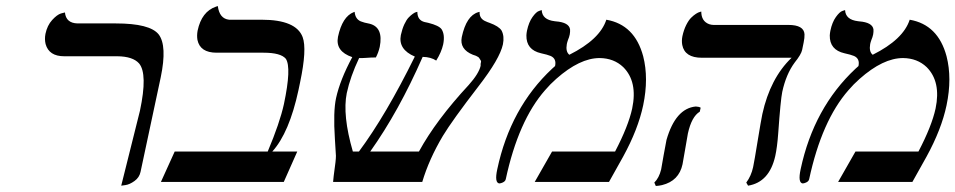

<svg xmlns="http://www.w3.org/2000/svg" viewBox="-20 -598 3140 631"><path d="M378.4 12.2 439.9 -233.9Q465.8 -355.5 437 -389.6Q416.5 -412.6 365.7 -413.1H190.9Q141.1 -413.1 129.9 -453.1Q126 -469.2 129.4 -486.8Q135.3 -514.6 151.4 -532.2Q167.5 -549.8 180.2 -553.7L193.4 -557.1Q196.8 -522 234.9 -521H360.8Q472.7 -521 501.5 -484.9Q529.8 -447.8 508.3 -344.2L441.9 -33.2Q438 -14.6 422.1 -3.2Q406.2 8.3 392.1 10.3Z M839.8 -533.2Q953.1 -533.2 974.6 -476.1Q989.3 -437 966.3 -327.6Q964.4 -317.4 960.9 -301.8Q930.7 -161.6 875 -100.1H957L912.6 0H508.8L554.2 -100.1H859.9Q899.4 -193.8 913.1 -255.9Q938.5 -376 919.4 -404.8Q902.8 -424.8 846.2 -424.8H691.9Q637.7 -424.8 628.9 -466.8Q626.5 -481 629.4 -497.1Q642.6 -560.1 689.9 -576.2Q695.8 -577.6 695.8 -578.1Q701.2 -536.6 732.9 -533.2Z M1632.8 -452.1Q1622.6 -404.8 1552.7 -314.5Q1465.8 -201.7 1435.5 -151.4Q1390.1 -75.2 1367.7 0H1074.7Q1074.7 -6.8 1082.5 -64.5Q1084 -77.6 1084 -85.9Q1083 -106.4 1080.6 -141.6Q1074.7 -231 1084.5 -275.9Q1097.7 -335.9 1137.7 -410.2Q1081.5 -429.2 1090.8 -477.1Q1105 -543.5 1142.6 -558.1Q1145 -559.1 1145.5 -559.1Q1147.5 -535.6 1165.5 -527.8Q1176.3 -523.4 1194.8 -520Q1240.7 -508.3 1228 -443.8Q1223.6 -424.8 1215.3 -409.2Q1200.2 -409.2 1181.2 -407.7Q1167 -406.7 1160.2 -407.2Q1131.3 -346.2 1119.6 -292Q1105 -219.7 1139.6 -100.1H1159.7Q1248.5 -219.7 1343.3 -412.1Q1288.1 -435.5 1297.4 -482.9Q1301.8 -502.9 1308.8 -518.1Q1315.9 -533.2 1323 -540.5Q1330.1 -547.9 1336.7 -552.5Q1343.3 -557.1 1347.2 -558.1L1351.6 -559.1Q1351.6 -531.2 1376 -525.4Q1377.4 -524.9 1380.9 -524.4Q1385.7 -523.4 1387.7 -522.9Q1422.4 -514.2 1431.2 -502Q1442.9 -483.9 1436.5 -452.1Q1430.7 -426.3 1413.6 -398.9Q1396 -410.6 1369.1 -411.1Q1290.5 -231.9 1196.8 -100.1H1356.9Q1413.1 -203.1 1520.5 -318.8Q1553.7 -356 1559.6 -381.8Q1559.1 -388.7 1560.5 -392.8Q1562 -397 1558.8 -401.1Q1555.7 -405.3 1554.9 -407.2Q1554.2 -409.2 1549.8 -411.6Q1545.4 -414.1 1544.2 -414.6Q1543 -415 1538.8 -416.5Q1534.7 -418 1534.2 -418Q1489.7 -436 1497.6 -476.1Q1512.7 -546.9 1552.2 -558.1Q1556.6 -559.1 1556.2 -559.1Q1554.7 -535.6 1578.6 -526.9Q1579.6 -526.4 1582 -525.4Q1586.9 -523.4 1588.9 -522.9Q1619.6 -511.7 1628.4 -497.6Q1638.2 -479 1632.8 -452.1Z M1972.7 -533.2Q2065.9 -517.1 2093.8 -413.1Q2112.3 -340.8 2093.8 -252Q2077.1 -172.9 2027.8 -83L1981.4 0H1737.3L1794.4 -100.1H2001.5Q2044.9 -183.1 2057.6 -241.2Q2076.2 -329.6 2028.3 -377.4Q1997.6 -406.7 1950.7 -407.2Q1885.3 -407.2 1808.1 -338.9Q1788.1 -321.3 1771.5 -301.8Q1683.6 -201.7 1642.1 -8.8Q1640.1 0 1626.5 3.9Q1623 4.9 1621.1 4.9Q1604.5 2.9 1614.3 -42Q1657.2 -243.7 1794.4 -372.1Q1799.8 -377 1804.2 -380.9Q1809.6 -405.3 1789.6 -414.1Q1778.8 -418.5 1758.3 -422.9Q1709 -434.1 1710 -481.9Q1710.4 -489.7 1711.9 -497.1Q1717.8 -524.9 1730 -542Q1742.2 -559.1 1751.5 -562L1760.3 -564.9Q1761.7 -533.2 1802.7 -528.3Q1805.2 -527.8 1806.6 -527.8Q1850.1 -524.4 1853.5 -501.5Q1854 -493.7 1852.5 -484.9Q1850.6 -475.6 1846.7 -466.8Q1843.8 -458.5 1842.8 -453.1Q1838.4 -428.2 1851.1 -418Q1951.7 -468.3 1972.7 -533.2Z M2240.7 -159.2Q2238.8 -149.9 2231.9 -108.4Q2225.1 -67.9 2223.1 -58.1Q2211.4 -3.4 2155.8 10.3Q2145.5 12.7 2135.3 13.2L2130.4 2Q2146 -13.2 2152.8 -41Q2154.8 -49.8 2161.1 -88.4Q2168 -127.9 2170.4 -138.2Q2200.2 -241.7 2266.6 -248Q2276.9 -247.6 2282.7 -244.1L2279.8 -231Q2252.9 -214.8 2240.7 -159.2ZM2550.8 -295.9Q2545.4 -270 2537.6 -160.2Q2534.2 -113.8 2527.8 -85Q2508.3 1 2438.5 12.2L2432.6 2Q2448.7 -19.5 2455.1 -48.8Q2459.5 -69.8 2470.2 -136Q2481 -202.1 2485.4 -223.1Q2511.2 -340.8 2581.5 -408.2H2286.6Q2230.5 -408.2 2222.2 -450.2Q2219.7 -463.9 2222.7 -479Q2227.1 -499.5 2235.1 -515.6Q2243.2 -531.7 2251.5 -539.8Q2259.8 -547.9 2267.3 -552.7Q2274.9 -557.6 2279.8 -558.6L2284.7 -560.1Q2284.7 -528.3 2310.5 -518.6Q2317.9 -516.1 2324.7 -516.1H2570.8Q2622.1 -516.1 2624 -485.4Q2624.5 -474.1 2621.1 -458L2616.2 -434.1Q2613.3 -419.4 2591.8 -392.6Q2563.5 -354.5 2550.8 -295.9Z M2969.7 -533.2Q3063 -517.1 3090.8 -413.1Q3109.4 -340.8 3090.8 -252Q3074.2 -172.9 3024.9 -83L2978.5 0H2734.4L2791.5 -100.1H2998.5Q3042 -183.1 3054.7 -241.2Q3073.2 -329.6 3025.4 -377.4Q2994.6 -406.7 2947.8 -407.2Q2882.3 -407.2 2805.2 -338.9Q2785.2 -321.3 2768.6 -301.8Q2680.7 -201.7 2639.2 -8.8Q2637.2 0 2623.5 3.9Q2620.1 4.9 2618.2 4.9Q2601.6 2.9 2611.3 -42Q2654.3 -243.7 2791.5 -372.1Q2796.9 -377 2801.3 -380.9Q2806.6 -405.3 2786.6 -414.1Q2775.9 -418.5 2755.4 -422.9Q2706.1 -434.1 2707 -481.9Q2707.5 -489.7 2709 -497.1Q2714.8 -524.9 2727.1 -542Q2739.3 -559.1 2748.5 -562L2757.3 -564.9Q2758.8 -533.2 2799.8 -528.3Q2802.2 -527.8 2803.7 -527.8Q2847.2 -524.4 2850.6 -501.5Q2851.1 -493.7 2849.6 -484.9Q2847.7 -475.6 2843.8 -466.8Q2840.8 -458.5 2839.8 -453.1Q2835.4 -428.2 2848.1 -418Q2948.7 -468.3 2969.7 -533.2Z"/></svg>

Font: Linux Biolinum Capitals O
Style: Italic Samll Caps
Weight: 400
Italic angle: -12°
Designer: Philipp H. Poll
Foundry: Philipp H. Poll
Version: Version 0.6.2